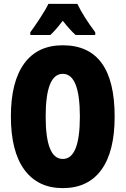

<svg xmlns="http://www.w3.org/2000/svg" viewBox="-20 -958 648 988"><path d="M229 -938Q217 -912 186 -864.5Q155 -817 136 -792V-778H239Q262 -798 303 -851Q341 -803 369 -778H470V-792Q410 -872 378 -938ZM303 -725Q173 -725 104.5 -631Q36 -537 36 -359Q36 -179 105.5 -84.5Q175 10 303 10Q433 10 501.5 -84Q570 -178 570 -358Q570 -725 303 -725ZM303 -578Q391 -578 391 -358Q391 -140 303 -140Q215 -140 215 -358Q215 -578 303 -578Z"/></svg>

Font: Noto Sans Display Condensed Black
Style: Regular
Weight: 900
Width: 3
Designer: Monotype Design team
Foundry: Monotype Imaging Inc.
Version: 1.000